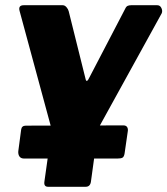

<svg xmlns="http://www.w3.org/2000/svg" viewBox="-20 -550 641 735"><path d="M164 165Q147 165 150 145L178 -54L55 -508Q49 -530 71 -530H220Q228 -530 234.5 -522.5Q241 -515 243 -507L308 -246Q312 -231 323 -255L459 -516Q463 -525 468.5 -527.5Q474 -530 482 -530H582Q593 -530 598 -519Q603 -508 599 -499L356 -58L328 146Q325 165 308 165ZM469 -46 457 37Q455 50 449 53.5Q443 57 428 57H73Q60 57 54.5 49Q49 41 50 29L61 -54Q63 -69 79 -69L452 -70Q463 -70 467 -63Q471 -56 469 -46Z"/></svg>

Font: Libre Franklin ExtraBold
Style: Italic
Weight: 800
Italic angle: -8°
Designer: Pablo Impallari, Rodrigo Fuenzalida, Nhung Nguyen
Foundry: Impallari Type
Version: Version 3.000